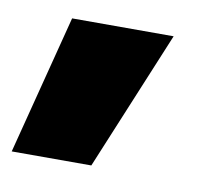

<svg xmlns="http://www.w3.org/2000/svg" viewBox="-44 -182 411 371"><g transform="rotate(10 161.0 3.5)"><path d="M156.2 140.6H0L70.3 -132.8H269.5Z"/></g></svg>

Font: Wanted Sans ExtraBlack
Style: Regular
Weight: 900
Designer: Original Design by Kil Hyung-jin and Kang Hanbin, Wanted Lab, Inc; Hangeul from Source Han Sans by Jang Soo-young and Ka
Foundry: Wanted Lab, Inc.
Version: Version 1.001